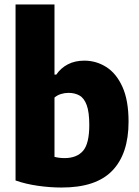

<svg xmlns="http://www.w3.org/2000/svg" viewBox="-20 -828 622 858"><path d="M254.5 10Q203 10 149 2.2Q95 -5.5 49.5 -21.5V-808H223.5V-494.5H231.5Q251.5 -524 283.2 -540.5Q315 -557 357 -557Q410 -557 455 -528.5Q500 -500 527.2 -439.8Q554.5 -379.5 554.5 -284Q554.5 -140.5 481.5 -65Q408.5 10.5 254.5 10ZM268.5 -121.5Q323 -121.5 351 -153.8Q379 -186 379 -269.5Q379 -327 367.5 -358.2Q356 -389.5 335.2 -401.2Q314.5 -413 286 -413Q269 -413 252.2 -407.8Q235.5 -402.5 223.5 -392V-127Q245 -121.5 268.5 -121.5Z"/></svg>

Font: Encode Sans Semi Condensed ExtraBold
Style: Regular
Weight: 800
Width: 4
Designer: Multiple Designers
Foundry: Impallari Type
Version: Version 3.000; ttfautohint (v1.8.3) -l 8 -r 50 -G 200 -x 14 